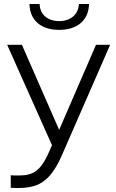

<svg xmlns="http://www.w3.org/2000/svg" viewBox="-20 -751 583 964"><path d="M34 129V192C45 192 56 193 66 193C165 193 229 170 291 28L533 -526H462L277 -99L90 -526H16L241 -22L227 10C183 112 143 130 73 130C61 130 48 130 34 129ZM277 -601C366 -601 425 -647 427 -731H376C374 -678 334 -645 277 -645C220 -645 180 -678 179 -731H128C130 -647 188 -601 277 -601Z"/></svg>

Font: Chess Sans
Style: Regular
Weight: 400
Designer: Wolf Bōese
Foundry: Wolf Bōese
Version: Version 7.223;Glyphs 3.3 (3306)